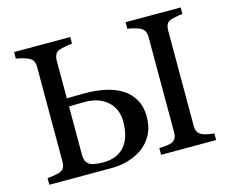

<svg xmlns="http://www.w3.org/2000/svg" viewBox="-98 -831 1163 969"><g transform="rotate(-15 484.0 -346.5)"><path d="M489.3 -212.4Q489.3 -278.8 444.8 -318.1Q400.4 -357.4 328.1 -357.4Q294.4 -357.4 274.7 -356.7Q254.9 -356 244.6 -355.5V-101.6Q244.6 -69.3 263.7 -54Q282.7 -38.6 338.9 -38.6Q411.6 -38.6 450.4 -83.3Q489.3 -127.9 489.3 -212.4ZM610.4 -204.1Q610.4 -151.9 589.6 -112.3Q568.8 -72.8 533.7 -47.9Q500.5 -24.4 459.2 -12.2Q418 0 374.5 0H46.4V-34.7Q58.1 -35.6 80.6 -38.8Q103 -42 112.8 -46.4Q127.9 -53.2 134.3 -64.7Q140.6 -76.2 140.6 -94.2V-590.3Q140.6 -606.9 135 -619.6Q129.4 -632.3 112.8 -640.1Q101.6 -646 81.3 -651.6Q61 -657.2 47.9 -658.2V-692.9H341.3V-658.2Q327.6 -657.7 305.4 -653.3Q283.2 -648.9 273.4 -645.5Q256.8 -639.6 250.7 -625.5Q244.6 -611.3 244.6 -595.2V-398.4L292.5 -399.4Q316.4 -399.9 338.9 -399.9Q391.6 -399.9 441.4 -389.9Q491.2 -379.9 529.3 -356.4Q566.9 -333.5 588.6 -295.7Q610.4 -257.8 610.4 -204.1ZM723.1 -592.3Q723.1 -607.9 716.8 -620.8Q710.4 -633.8 694.8 -641.1Q681.6 -647.5 662.8 -652.3Q644 -657.2 630.4 -658.2V-692.9H918V-658.2Q904.3 -657.7 884.5 -653.8Q864.7 -649.9 855 -646.5Q838.4 -640.6 832.8 -627Q827.1 -613.3 827.1 -597.2V-97.7Q827.1 -80.6 832.8 -68.8Q838.4 -57.1 855 -48.3Q863.3 -43.9 884.5 -39.6Q905.8 -35.2 918 -34.7V0H630.4V-34.7Q642.1 -35.6 664.3 -37.6Q686.5 -39.6 694.8 -43.5Q709.5 -49.3 716.3 -61.3Q723.1 -73.2 723.1 -92.3Z"/></g></svg>

Font: UniBurma_GGSerif
Style: Book
Weight: 400
Designer: Victor San Kho Lin (for Burmese only and related typography optimization with it)
Foundry: http://www.unimm.org
Version: 2.0